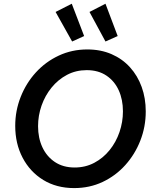

<svg xmlns="http://www.w3.org/2000/svg" viewBox="-20 -988 811 1015"><path d="M372.1 6.3Q278.8 6.3 208.7 -36.6Q138.7 -79.6 99.6 -154.1Q60.5 -228.5 60.5 -322.8Q60.5 -402.8 89.4 -475.8Q118.2 -548.8 169.7 -605.2Q221.2 -661.6 290.8 -694.1Q360.4 -726.6 441.4 -726.6Q512.7 -726.6 569.8 -701.7Q627 -676.8 667.2 -632.3Q707.5 -587.9 729 -528.3Q750.5 -468.8 750.5 -398.9Q750.5 -317.9 721.9 -244.9Q693.4 -171.9 642.3 -115.2Q591.3 -58.6 522.5 -26.1Q453.6 6.3 372.1 6.3ZM374.5 -102.5Q431.6 -102.5 478.5 -127.4Q525.4 -152.3 559.3 -194.3Q593.3 -236.3 611.6 -289.6Q629.9 -342.8 629.9 -399.4Q629.9 -461.4 607.7 -510.5Q585.4 -559.6 542.5 -588.4Q499.5 -617.2 438.5 -617.2Q381.3 -617.2 334.2 -592.3Q287.1 -567.4 252.7 -525.1Q218.3 -482.9 199.7 -429.9Q181.2 -377 181.2 -320.8Q181.2 -258.8 204.1 -209.5Q227.1 -160.2 270.5 -131.3Q314 -102.5 374.5 -102.5ZM361.3 -768.6 273.9 -924.8 359.4 -968.3 424.8 -797.4ZM537.6 -768.6 453.1 -924.8 537.6 -968.3 602.1 -797.4Z"/></svg>

Font: Reddit Sans SemiBold
Style: Italic
Weight: 600
Italic angle: -11.25°
Designer: Stephen Hutchings
Version: Version 1.013